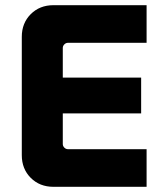

<svg xmlns="http://www.w3.org/2000/svg" viewBox="-20 -720 635 740"><path d="M186 0Q133 0 98.5 -34.5Q64 -69 64 -122V-578Q64 -631 98.5 -665.5Q133 -700 186 -700H545V-555H242Q234 -555 228 -549Q222 -543 222 -535V-165Q222 -157 228 -151Q234 -145 242 -145H545V0ZM140 -283V-421H524V-283Z"/></svg>

Font: SUSE ExtraBold
Style: Regular
Weight: 800
Designer: Rene Bieder
Foundry: SUSE
Version: Version 1.000